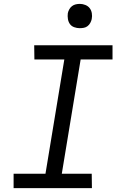

<svg xmlns="http://www.w3.org/2000/svg" viewBox="-20 -968 640 988"><path d="M453 0H50V-74H214L311 -662H157L156 -735H559V-662H395L298 -74H452ZM390 -823Q376 -823 362 -828Q348 -833 340 -844Q332 -855 329.5 -870Q327 -885 329 -900Q331 -910 336.5 -920Q342 -930 350.5 -936.5Q359 -943 369.5 -945.5Q380 -948 391 -948Q405 -948 419 -942.5Q433 -937 441.5 -926Q450 -915 452.5 -900Q455 -885 452 -870Q450 -860 444.5 -850Q439 -840 430.5 -833.5Q422 -827 411.5 -825Q401 -823 390 -823Z"/></svg>

Font: Iosevka Extended Oblique
Style: Regular
Weight: 400
Width: 7
Italic angle: -9°
Monospace: yes
Designer: Belleve Invis
Foundry: Belleve Invis
Version: Version 32.0.1; ttfautohint (v1.8.4)